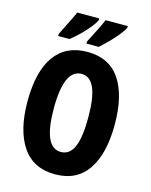

<svg xmlns="http://www.w3.org/2000/svg" viewBox="-136 -1017 878 1114"><g transform="rotate(15 303.0 -460.0)"><path d="M565 -358Q565 -183 499.5 -86.5Q434 10 304 10Q173 10 107 -87.5Q41 -185 41 -359Q41 -538 108 -631.5Q175 -725 304 -725Q435 -725 500 -629Q565 -533 565 -358ZM199 -358Q199 -124 303 -124Q356 -124 381 -181Q406 -238 406 -358Q406 -478 380.5 -535.5Q355 -593 304 -593Q199 -593 199 -358ZM490 -920Q481 -901 458.5 -873Q436 -845 408.5 -817.5Q381 -790 359 -770H285V-783Q311 -833 330 -871.5Q349 -910 357 -930H490ZM319 -920Q310 -900 288 -873Q266 -846 238.5 -819Q211 -792 183 -770H115V-783Q141 -834 159.5 -872.5Q178 -911 187 -930H319Z"/></g></svg>

Font: Noto Sans Lao ExtraCondensed ExtraBold
Style: Regular
Weight: 800
Width: 2
Designer: Monotype Design Team
Foundry: Monotype Imaging Inc.
Version: Version 2.003; ttfautohint (v1.8.4.7-5d5b)